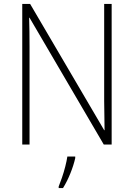

<svg xmlns="http://www.w3.org/2000/svg" viewBox="-20 -734 680 975"><path d="M547 0H507L130 -644H128Q129 -609 129.5 -574Q130 -539 130 -497V0H93V-714H133L509 -73H511Q511 -108 510 -148.5Q509 -189 509 -221V-714H547ZM362 69Q354 105 337.5 146Q321 187 300 221H278V213Q285 196 294.5 168.5Q304 141 311.5 111.5Q319 82 322 61H362Z"/></svg>

Font: Noto Sans Gujarati SemiCondensed ExtraLight
Style: Regular
Weight: 200
Width: 4
Designer: Jelle Bosma - Monotype Design Team, Universal Thirst
Foundry: Monotype Imaging Inc.
Version: Version 2.106; ttfautohint (v1.8.4.7-5d5b)